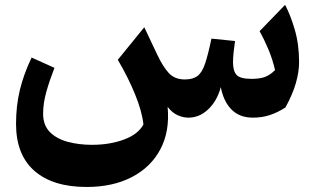

<svg xmlns="http://www.w3.org/2000/svg" viewBox="-20 -471 1285 783"><path d="M1011.7 8.8Q957 8.8 924.3 -24.2Q891.6 -57.1 880.4 -115.7Q865.2 -59.1 829.1 -25.1Q793 8.8 748.5 8.8Q726.6 8.8 704.3 -1.2Q682.1 -11.2 663.6 -35.2Q672.9 64.5 634 137.7Q595.2 210.9 517.6 251.2Q439.9 291.5 333.5 291.5Q195.3 291.5 120.4 225.8Q45.4 160.2 45.4 34.2Q45.4 -39.1 60.8 -103.3Q76.2 -167.5 108.9 -236.3L202.1 -194.3Q182.1 -143.1 168.9 -96.4Q155.8 -49.8 155.8 -7.3Q155.8 39.6 183.3 67.4Q210.9 95.2 256.3 107.4Q301.8 119.6 355 119.6Q427.7 119.6 485.6 98.1Q543.5 76.7 564.9 36.6Q559.1 -17.6 530.5 -87.2Q502 -156.7 460.4 -227.1L568.4 -359.9L621.1 -248.5Q644 -199.7 668.2 -173.3Q692.4 -147 733.9 -147Q766.6 -147 785.4 -161.1Q804.2 -175.3 816.4 -211.7Q828.6 -248 842.3 -313.5L938.5 -303.7Q936 -288.6 933.1 -261.5Q930.2 -234.4 930.2 -217.8Q930.2 -181.6 944.8 -165.5Q959.5 -149.4 1005.4 -149.4Q1039.6 -149.4 1060.5 -157.2Q1081.5 -165 1101.6 -185.1Q1092.3 -227.1 1075.2 -268.1Q1058.1 -309.1 1038.6 -343.8L1142.6 -451.2Q1164.1 -411.1 1181.9 -350.8Q1199.7 -290.5 1199.7 -217.8Q1199.7 -177.2 1186.3 -131.1Q1172.9 -85 1144 -32.7Q1112.3 -12.2 1080.3 -1.7Q1048.3 8.8 1011.7 8.8Z"/></svg>

Font: Pinar-FD Bold
Style: Regular
Weight: 700
Designer: Amin Abedi
Version: Version 3.000